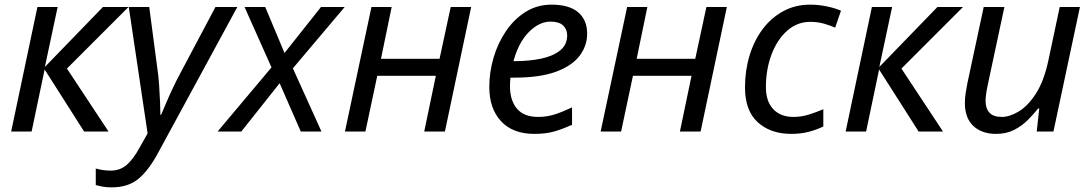

<svg xmlns="http://www.w3.org/2000/svg" viewBox="-20 -566 4695 826"><path d="M28 0 141 -536H228L173 -278L423 -536H533L268 -271L447 0H342L172 -267L116 0Z M461 240Q437 240 421.5 237Q406 234 392 230V159Q406 163 422 165.5Q438 168 456 168Q497 168 525.5 143Q554 118 580 70L615 8L534 -536H622L657 -271Q662 -239 664.5 -200.5Q667 -162 668.5 -127.5Q670 -93 670 -72H673Q680 -88 693.5 -120Q707 -152 723 -186Q739 -220 751 -242L907 -536H1001L661 90Q621 165 576.5 202.5Q532 240 461 240Z M916 0 1148 -276 1032 -536H1121L1204 -338L1361 -536H1463L1240 -272L1363 0H1274L1183 -208L1018 0Z M1464 0 1578 -536H1665L1619 -313H1871L1919 -536H2007L1894 0H1805L1855 -240H1603L1552 0Z M2279 10Q2186 10 2135.5 -44.5Q2085 -99 2085 -192Q2085 -256 2103.5 -318.5Q2122 -381 2157 -432.5Q2192 -484 2241.5 -515Q2291 -546 2353 -546Q2429 -546 2467.5 -513Q2506 -480 2506 -421Q2506 -369 2473.5 -326Q2441 -283 2372 -257.5Q2303 -232 2193 -232H2176Q2175 -223 2174.5 -213Q2174 -203 2174 -195Q2174 -134 2204 -98.5Q2234 -63 2295 -63Q2333 -63 2367 -74Q2401 -85 2441 -104V-29Q2403 -12 2366.5 -1Q2330 10 2279 10ZM2189 -303H2196Q2256 -303 2307 -313.5Q2358 -324 2389 -348.5Q2420 -373 2420 -414Q2420 -440 2402.5 -456.5Q2385 -473 2348 -473Q2300 -473 2255.5 -428.5Q2211 -384 2189 -303Z M2564 0 2678 -536H2765L2719 -313H2971L3019 -536H3107L2994 0H2905L2955 -240H2703L2652 0Z M3384 10Q3295 10 3240 -40Q3185 -90 3185 -190Q3185 -262 3204.5 -326.5Q3224 -391 3260.5 -440Q3297 -489 3349 -517.5Q3401 -546 3465 -546Q3500 -546 3535 -539Q3570 -532 3598 -520L3573 -447Q3553 -456 3525.5 -464Q3498 -472 3466 -472Q3409 -472 3366 -433.5Q3323 -395 3299 -331Q3275 -267 3275 -191Q3275 -130 3306.5 -96.5Q3338 -63 3393 -63Q3428 -63 3459.5 -73Q3491 -83 3522 -96V-22Q3494 -8 3459.5 1Q3425 10 3384 10Z M3618 0 3731 -536H3818L3763 -278L4013 -536H4123L3858 -271L4037 0H3932L3762 -267L3706 0Z M4265 10Q4204 10 4167.5 -24Q4131 -58 4131 -123Q4131 -146 4134.5 -166.5Q4138 -187 4142 -209L4212 -536H4301L4229 -199Q4220 -156 4220 -132Q4220 -100 4236.5 -81.5Q4253 -63 4290 -63Q4324 -63 4363.5 -87Q4403 -111 4437 -164Q4471 -217 4490 -305L4539 -536H4626L4512 0H4440L4451 -99H4446Q4427 -75 4401.5 -49.5Q4376 -24 4342.5 -7Q4309 10 4265 10Z"/></svg>

Font: Noto IKEA Latin
Style: Italic
Weight: 400
Italic angle: -12°
Designer: Monotype Design Team
Foundry: Monotype Imaging Inc.
Version: Version 1.0